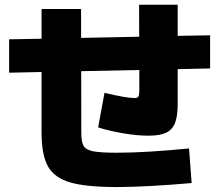

<svg xmlns="http://www.w3.org/2000/svg" viewBox="-20 -754 904 792"><path d="M151.4 -208V-457L17.6 -454.1V-591.8L151.4 -594.2V-716.8H314.5V-597.7L554.2 -602.5L553.7 -734.4H712.9V-606L846.7 -608.4V-471.7L712.9 -468.8V-324.2Q712.9 -273.9 701.7 -246.1Q690.4 -218.3 664.6 -206.3Q638.7 -194.3 591.8 -194.3Q545.4 -194.3 487.1 -204.3Q428.7 -214.4 384.8 -228.5L411.1 -371.1Q501 -349.6 534.2 -349.6Q543 -349.6 546.9 -351.8Q550.8 -354 552.5 -360.1Q554.2 -366.2 554.7 -379.9V-465.3L314.9 -460.4L315.4 -208Q314.9 -169.4 324.7 -152.6Q334.5 -135.7 364.5 -129.9Q394.5 -124 462.9 -124Q579.1 -124 759.8 -141.6L770.5 1Q683.6 8.8 601.8 13.2Q520 17.6 462.9 17.6Q335.4 17.6 269.8 -1.5Q204.1 -20.5 177.7 -67.9Q151.4 -115.2 151.4 -208Z"/></svg>

Font: Pretendard GOV Black
Style: Regular
Weight: 900
Designer: Base glyphs from Inter by Rasmus Andersson; Hangeul glyphs from Noto Sans CJK(Source Han Sans) by Jang Soo-young and Kan
Foundry: Kil Hyung-jin
Version: Version 1.309